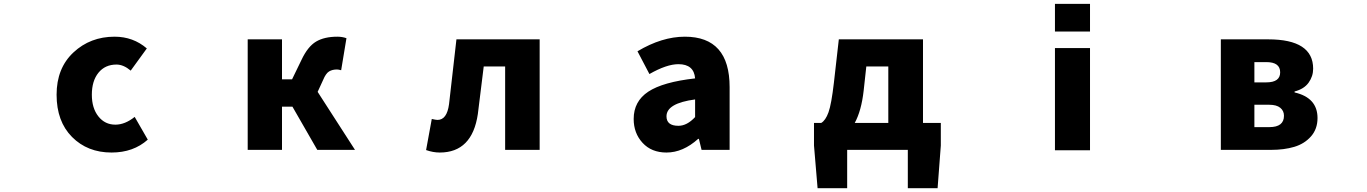

<svg xmlns="http://www.w3.org/2000/svg" viewBox="-20 -772 7040 989"><path d="M554.7 13.7Q430.7 13.7 351.1 -66.4Q271.5 -146.5 271.5 -284.2Q271.5 -420.9 358.4 -502Q445.3 -583 570.3 -583Q666 -583 736.3 -522.5L653.3 -408.2Q616.2 -439.5 580.1 -439.5Q521.5 -439.5 487.3 -397.5Q453.1 -355.5 453.1 -284.2Q453.1 -214.8 486.8 -172.4Q520.5 -129.9 574.2 -129.9Q624 -129.9 673.8 -169.9L741.2 -52.7Q667 13.7 554.7 13.7Z M1616.2 -298.8 1808.6 0H1614.3L1486.3 -222.7H1432.6V0H1255.9V-569.3H1432.6V-363.3H1484.4L1533.2 -463.9Q1565.4 -532.2 1607.9 -557.6Q1650.4 -583 1717.8 -583Q1743.2 -583 1764.6 -575.2L1737.3 -410.2Q1723.6 -414.1 1715.8 -414.1Q1691.4 -414.1 1674.8 -403.8Q1658.2 -393.6 1644.5 -360.4Z M2245.1 13.7Q2210.9 13.7 2174.8 1L2204.1 -159.2Q2225.6 -154.3 2233.4 -154.3Q2282.2 -154.3 2293 -235.4L2331.1 -569.3H2759.8V0H2582V-429.7H2471.7Q2445.3 -212.9 2441.4 -184.6Q2412.1 13.7 2245.1 13.7Z M3413.1 13.7Q3335.9 13.7 3290 -36.1Q3244.1 -85.9 3244.1 -159.2Q3244.1 -250 3319.3 -299.8Q3394.5 -349.6 3560.5 -368.2Q3554.7 -441.4 3474.6 -441.4Q3414.1 -441.4 3325.2 -390.6L3263.7 -507.8Q3389.6 -583 3507.8 -583Q3738.3 -583 3738.3 -323.2V0H3593.8L3580.1 -56.6H3576.2Q3498 13.7 3413.1 13.7ZM3474.6 -124Q3518.6 -124 3560.5 -168.9V-259.8Q3413.1 -240.2 3413.1 -172.9Q3413.1 -124 3474.6 -124Z M4442.4 -429.7 4428.7 -304.7Q4417 -201.2 4382.8 -138.7H4555.7V-429.7ZM4734.4 -138.7H4826.2V-22.5L4809.6 197.3H4656.2V0H4343.8V197.3H4191.4L4172.9 -22.5V-138.7H4210Q4232.4 -151.4 4247.6 -193.4Q4262.7 -235.4 4275.4 -345.7L4300.8 -569.3H4734.4Z M5414.1 -609.4V-752H5594.7V-609.4ZM5414.1 2V-524.4H5594.7V2Z M6268.6 0V-569.3H6512.7Q6744.1 -569.3 6744.1 -418Q6744.1 -378.9 6720.7 -346.2Q6697.3 -313.5 6648.4 -300.8V-295.9Q6766.6 -268.6 6766.6 -164.1Q6766.6 -107.4 6732.9 -69.3Q6699.2 -31.2 6647 -15.6Q6594.7 0 6527.3 0ZM6441.4 -347.7H6502.9Q6574.2 -347.7 6574.2 -399.4Q6574.2 -452.1 6502.9 -452.1H6441.4ZM6441.4 -117.2H6518.6Q6593.8 -117.2 6593.8 -175.8Q6593.8 -201.2 6574.7 -216.8Q6555.7 -232.4 6517.6 -232.4H6441.4Z"/></svg>

Font: Gen Shin Gothic Monospace Heavy
Style: Bold
Weight: 800
Designer: [Source Han Sans]
Ryoko NISHIZUKA  (kana & ideographs); Paul D. Hunt (Latin, Greek & Cyrillic); Wenlong ZHANG  (bopomofo
Version: Version 1.002.20150607